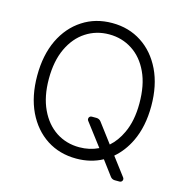

<svg xmlns="http://www.w3.org/2000/svg" viewBox="-116 -846 989 1022"><g transform="rotate(15 378.5 -334.5)"><path d="M582.4 55.8 522 -24.9Q457.7 9.9 378.2 9.9Q286.2 9.9 215.2 -35.9Q144.5 -82 104 -165.8Q63.9 -250.4 63.9 -363.3Q63.9 -476.6 104 -561.1Q144.5 -644.9 215.6 -690.7Q286.2 -736.9 378.2 -736.9Q470.2 -736.9 540.8 -690.7Q611.2 -645.2 652 -561.1Q692.5 -476.9 692.5 -363.3Q692.5 -250 652 -165.8Q620.7 -100.9 570.3 -57.9L646.3 42.6Q649.5 46.9 649.5 52.2Q649.5 58.6 645.1 63.4Q640.6 68.2 633.5 68.2H607.2Q599.8 68.2 593.2 65Q586.6 61.8 582.4 55.8ZM160.9 -196.4Q193.2 -127.1 250 -89.5Q306.8 -52.6 378.2 -52.6Q435.4 -52.6 483.3 -76L388.1 -201.3Q384.9 -205.6 384.9 -210.9Q384.9 -217.7 389.4 -222.5Q393.8 -227.3 400.9 -227.3H427.2Q434.3 -227.3 440.9 -224.1Q447.4 -220.9 452.1 -214.8L532 -108.7Q571 -143.1 595.5 -196Q627.8 -264.2 627.8 -360.1Q627.8 -462 595.2 -530.9Q562.9 -600.5 506 -637.4Q449.2 -674.4 378.2 -674.4Q307.2 -674.4 250.4 -637.4Q193.9 -600.9 160.9 -530.9Q128.2 -461.3 128.2 -363.3Q128.2 -266 160.9 -196.4Z"/></g></svg>

Font: DeltaSans Light
Style: Regular
Weight: 300
Designer: Rasmus Andersson
Foundry: rsms
Version: Version 3.012